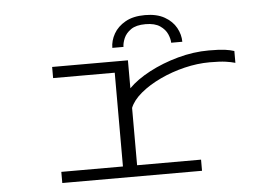

<svg xmlns="http://www.w3.org/2000/svg" viewBox="-50 -755 1199 824"><g transform="rotate(-5 550.0 -343.5)"><path d="M186 0V-48H451.5V-452H186V-500H512.5V-379.5Q547.5 -415 604.2 -445Q661 -475 728.2 -493.5Q795.5 -512 862 -512Q907 -512 930.8 -508.8Q954.5 -505.5 971 -500V-449Q954 -454 929.8 -457.5Q905.5 -461 861 -461Q808 -461 752.2 -447.5Q696.5 -434 646.8 -410.5Q597 -387 561.2 -357.2Q525.5 -327.5 512.5 -295V-48H788V0ZM602 -687Q653 -687 686.2 -668Q719.5 -649 735.8 -619.5Q752 -590 752 -559H704Q704 -575 695 -596Q686 -617 663.5 -632.5Q641 -648 601 -648Q560.5 -648 538.2 -632.5Q516 -617 507.2 -596Q498.5 -575 498.5 -559H450.5Q450.5 -590 467.2 -619.5Q484 -649 517.5 -668Q551 -687 602 -687Z"/></g></svg>

Font: Trispace Expanded ExtraLight
Style: Regular
Weight: 200
Width: 7
Designer: Tyler Finck
Foundry: Etcetera Type Company
Version: Version 1.210; ttfautohint (v1.8.3)